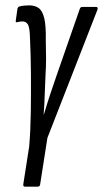

<svg xmlns="http://www.w3.org/2000/svg" viewBox="-20 -512 385 717"><path d="M73 185Q66 185 67 176L89 35Q94 -23 95 -93Q96 -163 95.5 -235Q95 -307 92 -370Q91 -410 84 -421Q77 -432 64 -432Q55 -432 44 -429Q41 -428 39.5 -430Q38 -432 39 -436L45 -478Q46 -486 53 -488Q61 -490 70 -491Q79 -492 89 -492Q111 -492 125 -481.5Q139 -471 145.5 -443Q152 -415 151 -362Q152 -324 152 -293.5Q152 -263 150 -232Q148 -195 147 -158.5Q146 -122 143 -85H144Q155 -122 167 -158.5Q179 -195 192 -232L278 -479Q281 -486 286 -486H339Q347 -486 344 -476L157 3L130 176Q129 185 121 185Z"/></svg>

Font: Sofia Sans Extra Condensed
Style: Italic
Weight: 400
Italic angle: -9°
Designer: Botio Nikoltchev, Ani Petrova
Foundry: lettersoup
Version: Version 4.101; ttfautohint (v1.8.4.7-5d5b)